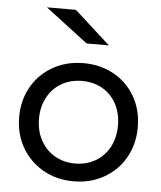

<svg xmlns="http://www.w3.org/2000/svg" viewBox="-54 -789 714 850"><g transform="rotate(5 303.5 -363.5)"><path d="M40 -248Q40 -324 74.5 -383.5Q109 -443 169 -476.5Q229 -510 304 -510Q379 -510 439 -476.5Q499 -443 533 -383.5Q567 -324 567 -248Q567 -172 533 -112.5Q499 -53 439 -19Q379 15 304 15Q229 15 169 -19Q109 -53 74.5 -112.5Q40 -172 40 -248ZM479 -248Q479 -302 456.5 -344Q434 -386 394 -408.5Q354 -431 304 -431Q254 -431 214 -408.5Q174 -386 151 -344Q128 -302 128 -248Q128 -194 151 -152Q174 -110 214 -87Q254 -64 304 -64Q354 -64 394 -87Q434 -110 456.5 -152Q479 -194 479 -248ZM120 -742H249L408 -598H309Z"/></g></svg>

Font: AtCorfu Sans
Style: AtCorfu Sans Regular
Weight: 400
Designer: Kostas Teopoulos
Foundry: Kostas Teopoulos
Version: Version 1.00 July 8, 2025, initial release